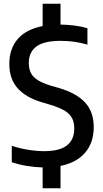

<svg xmlns="http://www.w3.org/2000/svg" viewBox="-20 -880 548 1020"><path d="M301.5 1.5V120H206.5V9.5Q166 8.5 123 1.5Q80 -5.5 42.5 -18.5V-105.5Q85 -91.5 130 -84.2Q175 -77 215.5 -77Q296.5 -77 335.5 -107.5Q374.5 -138 374.5 -197.5Q374.5 -231 362.2 -253.5Q350 -276 323 -292.2Q296 -308.5 248.5 -323L206.5 -335.5Q118.5 -361 74 -410.8Q29.5 -460.5 29.5 -540Q29.5 -621 74.2 -672.8Q119 -724.5 206.5 -741.5V-860H301.5V-749.5Q339 -749 377.2 -744Q415.5 -739 444.5 -730V-643Q378 -663 301.5 -663Q214 -663 173.5 -633Q133 -603 133 -546Q133 -514 144.2 -492.2Q155.5 -470.5 180.5 -454.5Q205.5 -438.5 249.5 -425L291.5 -413Q386 -385.5 432 -335.5Q478 -285.5 478 -205Q478 -122.5 432.5 -69.2Q387 -16 301.5 1.5Z"/></svg>

Font: Encode Sans Semi Condensed Medium
Style: Regular
Weight: 500
Width: 4
Designer: Multiple Designers
Foundry: Impallari Type
Version: Version 2.000